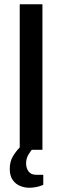

<svg xmlns="http://www.w3.org/2000/svg" viewBox="-20 -706 293 905"><path d="M73 0V-686H180V0ZM119 179Q96 179 75 170.5Q54 162 40 142.5Q26 123 26 90Q26 56 40.5 31.5Q55 7 74 -12H136V-7Q126 3 114.5 22Q103 41 103 64Q103 86 114.5 102Q126 118 152 118H184V165Q170 172 151.5 175.5Q133 179 119 179Z"/></svg>

Font: Archivo SemiCondensed Medium
Style: Regular
Weight: 500
Width: 4
Designer: Hector Gatti
Foundry: Omnibus-Type
Version: Version 2.001